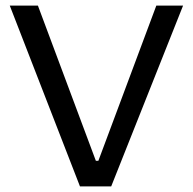

<svg xmlns="http://www.w3.org/2000/svg" viewBox="-20 -669 692 689"><path d="M637 -649H541L333 -92H324L116 -649H15L267 0H379Z"/></svg>

Font: Gamestation Text
Style: Bold
Weight: 400
Designer: Jonas Hecksher
Foundry: Jonas Hecksher, Playtypeª, e-types AS
Version: Version 1.003